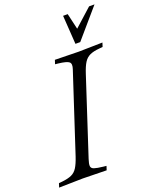

<svg xmlns="http://www.w3.org/2000/svg" viewBox="-200 -1034 905 1131"><g transform="rotate(-20 252.5 -468.5)"><path d="M-30 3 -22 -22 -1 -24Q36 -28 58.5 -38Q81 -48 95.5 -71Q110 -94 124 -136L284 -624Q295 -656 281.5 -668Q268 -680 215 -686L196 -688L204 -713L353 -710L502 -713L494 -688L473 -686Q436 -683 413 -672.5Q390 -662 375.5 -639Q361 -616 347 -573L191 -96Q182 -69 183 -54.5Q184 -40 201.5 -34Q219 -28 257 -24L276 -22L268 3L119 0ZM350 -760 338 -940H367L398 -806H352L501 -940H535L380 -760Z"/></g></svg>

Font: Baskervville
Style: Italic
Weight: 400
Italic angle: -18°
Designer: ANRT
Foundry: ANRT
Version: Version 1.100